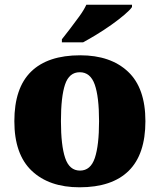

<svg xmlns="http://www.w3.org/2000/svg" viewBox="-20 -786 680 816"><path d="M318 10Q189 10 115 -60Q41 -130 41 -271Q41 -412 112 -481.5Q183 -551 321 -551Q450 -551 524 -481.5Q598 -412 598 -271Q598 -130 527 -60Q456 10 318 10ZM320 -61Q365 -61 383 -114.5Q401 -168 401 -271Q401 -375 382.5 -427Q364 -479 319 -479Q274 -479 256.5 -427Q239 -375 239 -271Q239 -168 257 -114.5Q275 -61 320 -61ZM243 -619Q258 -638 278 -664Q298 -690 317.5 -717Q337 -744 347 -766H541V-756Q532 -743 508.5 -723Q485 -703 454 -681Q423 -659 391 -639.5Q359 -620 333 -606H243Z"/></svg>

Font: Noto Serif Devanagari Black
Style: Regular
Weight: 900
Designer: Universal Thirst, Indian Type Foundry and the Monotype Design Team
Foundry: Monotype Imaging Inc.
Version: Version 2.004; ttfautohint (v1.8.4.7-5d5b)